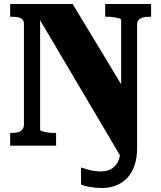

<svg xmlns="http://www.w3.org/2000/svg" viewBox="-20 -730 805 962"><path d="M667 10Q667 61 654 99Q641 137 617 162Q593 187 561 199.5Q529 212 491 212Q463 212 434.5 207.5Q406 203 386 195V109Q396 112 411.5 117Q427 122 445.5 125.5Q464 129 485 129Q513 129 535.5 117.5Q558 106 571 80Q584 54 584 11V-74L614 104L156 -671L181 -675V-80Q181 -76 191 -72.5Q201 -69 216.5 -66.5Q232 -64 248 -64H261V0H31V-64H41Q59 -64 72 -68Q85 -72 92.5 -82Q100 -92 100 -106V-610Q100 -625 92.5 -632.5Q85 -640 72 -643Q59 -646 41 -646H31V-710H344L631 -235L587 -140V-630Q587 -635 577 -638Q567 -641 552 -643.5Q537 -646 520 -646H507V-710H737V-646H727Q710 -646 696.5 -642.5Q683 -639 675 -630.5Q667 -622 667 -607Z"/></svg>

Font: Roboto Serif 36pt
Style: Bold
Weight: 700
Version: Version 1.008